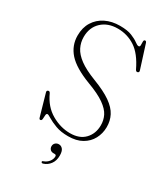

<svg xmlns="http://www.w3.org/2000/svg" viewBox="-227 -816 1007 1152"><g transform="rotate(30 276.0 -240.0)"><path d="M314 16.5Q263.5 16.5 227.5 3Q191.5 -10.5 170 -23.8Q148.5 -37 142.5 -37Q134 -37 133.2 -24Q132.5 -11 131.5 2Q130.5 15 120.5 15Q114 15 111 4L68.5 -144.5Q64.5 -157.5 75.5 -160.5Q85 -163.5 90.5 -152Q124.5 -77 186.8 -41Q249 -5 315 -5Q380.5 -5 416.2 -42.5Q452 -80 452.5 -137.5Q453 -172.5 437.8 -203.8Q422.5 -235 381.2 -264.2Q340 -293.5 262.5 -322Q154 -363.5 108 -415.2Q62 -467 62 -536Q62 -591 86.8 -630.8Q111.5 -670.5 155 -692Q198.5 -713.5 254.5 -713.5Q306 -713.5 336.8 -701Q367.5 -688.5 384.2 -675.8Q401 -663 410 -663Q420 -663 419.8 -675.2Q419.5 -687.5 419.5 -700Q419.5 -712.5 429.5 -712.5Q436 -712.5 439.5 -702L490.5 -541.5Q495 -528.5 484 -525Q474 -522 468 -533.5Q426 -621.5 371.8 -657Q317.5 -692.5 251.5 -692.5Q182.5 -692.5 140.2 -652.5Q98 -612.5 98 -546.5Q98 -509 114.5 -475.8Q131 -442.5 171.2 -412.8Q211.5 -383 283 -355.5Q361.5 -325.5 406.5 -294Q451.5 -262.5 470.2 -226.2Q489 -190 488.5 -146Q488 -102 468.2 -65Q448.5 -28 410 -5.8Q371.5 16.5 314 16.5ZM290 148.5Q275 148.5 266.8 139.5Q258.5 130.5 258.5 118Q258.5 103.5 268.2 94.5Q278 85.5 292 85.5Q308 85.5 319 98.8Q330 112 330 142.5Q330 177.5 312.5 201.2Q295 225 267.5 233.5Q258 236.5 255 230Q251.5 223 261.5 220.5Q283.5 212.5 296.5 195.5Q309.5 178.5 309.5 160Q309.5 148.5 298.5 148.5Z"/></g></svg>

Font: Fraunces 9pt Thin
Style: Regular
Weight: 100
Version: Version 1.000;[b76b70a41]